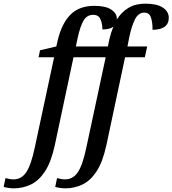

<svg xmlns="http://www.w3.org/2000/svg" viewBox="-153 -790 943 1050"><path d="M-78 240Q-92 240 -108 237.5Q-124 235 -133 232L-123 184Q-115 186 -103 188.5Q-91 191 -80 191Q-35 191 -8.5 150.5Q18 110 38 13L143 -477H58L66 -515L155 -536L162 -567Q184 -661 232 -709.5Q280 -758 363 -758Q425 -758 455.5 -737.5Q486 -717 486 -688Q486 -685 486 -683Q511 -724 549.5 -747Q588 -770 642 -770Q705 -770 737.5 -748.5Q770 -727 770 -693Q770 -660 747 -643.5Q724 -627 681 -627Q682 -665 673 -693Q664 -721 636 -721Q604 -721 585.5 -685Q567 -649 554 -587L544 -536H652L639 -477H531L429 3Q409 95 375.5 146.5Q342 198 298 219Q254 240 204 240Q190 240 174 237.5Q158 235 149 232L159 184Q167 186 179 188.5Q191 191 202 191Q247 191 273.5 150.5Q300 110 320 13L425 -477H249L147 3Q127 95 93.5 146.5Q60 198 16 219Q-28 240 -78 240ZM437 -536 445 -575Q454 -613 467 -644Q447 -629 407 -629Q407 -660 396.5 -684.5Q386 -709 357 -709Q323 -709 304.5 -678.5Q286 -648 271 -580L262 -536Z"/></svg>

Font: Noto Serif SemiCondensed Medium
Style: Italic
Weight: 500
Width: 4
Italic angle: -12°
Designer: Monotype Design Team
Foundry: Monotype Imaging Inc.
Version: Version 2.013